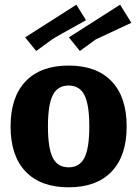

<svg xmlns="http://www.w3.org/2000/svg" viewBox="-20 -782 584 817"><path d="M455 -436Q519 -369 519 -244Q519 -119 455 -52Q391 15 272 15Q153 15 89 -52Q25 -119 25 -244Q25 -369 89 -436Q153 -503 272 -503Q391 -503 455 -436ZM339.5 -111Q360 -152 360 -244Q360 -336 339.5 -377Q319 -418 272 -418Q225 -418 204.5 -377Q184 -336 184 -244Q184 -152 204.5 -111Q225 -70 272 -70Q319 -70 339.5 -111ZM491 -762 539 -685Q405 -623 387 -614L320 -565L273 -623ZM305 -762 346 -696Q219 -626 201 -614L134 -565L87 -623Z"/></svg>

Font: Andada
Style: Bold
Weight: 700
Designer: Carolina Giovagnoli
Foundry: Carolina Giovagnoli
Version: Version 1.003